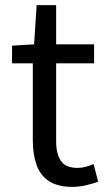

<svg xmlns="http://www.w3.org/2000/svg" viewBox="-20 -716 417 749"><path d="M262 13Q205 13 171 -9.5Q137 -32 122.5 -73Q108 -114 108 -168V-469H27V-538L113 -543L123 -696H199V-543H347V-469H199V-165Q199 -116 217.5 -88.5Q236 -61 283 -61Q298 -61 315 -65.5Q332 -70 345 -76L363 -7Q340 1 314 7Q288 13 262 13Z"/></svg>

Font: Noto Sans HK Thin
Style: Regular
Weight: 400
Version: Version 2.004-H2;hotconv 1.0.118;makeotfexe 2.5.65603